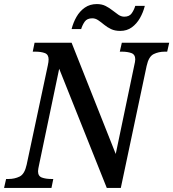

<svg xmlns="http://www.w3.org/2000/svg" viewBox="-40 -924 852 944"><path d="M-20 0 -10 -44H2Q32 -44 56.5 -56Q81 -68 91 -114L195 -602Q197 -610 198 -618.5Q199 -627 199 -632Q199 -656 180.5 -663Q162 -670 133 -670H121L130 -714H312L529 -167L620 -602Q622 -610 623.5 -618.5Q625 -627 625 -632Q625 -656 606 -663Q587 -670 559 -670H549L559 -714H792L782 -670H770Q740 -670 715.5 -658Q691 -646 681 -600L554 0H485L251 -586L152 -113Q150 -104 148.5 -95.5Q147 -87 147 -82Q147 -58 166 -51Q185 -44 213 -44H222L213 0ZM551 -772Q525 -772 506 -781Q487 -790 472 -802.5Q457 -815 443 -824.5Q429 -834 414 -834Q388 -834 376.5 -817.5Q365 -801 359 -781H312Q320 -813 336 -841Q352 -869 377 -886.5Q402 -904 436 -904Q461 -904 479.5 -894.5Q498 -885 513 -873Q528 -861 542 -851.5Q556 -842 571 -842Q596 -842 607.5 -858.5Q619 -875 625 -895H672Q664 -863 648 -835Q632 -807 608 -789.5Q584 -772 551 -772Z"/></svg>

Font: Noto Serif SemiCondensed Medium
Style: Italic
Weight: 500
Width: 4
Italic angle: -12°
Designer: Monotype Design Team
Foundry: Monotype Imaging Inc.
Version: Version 2.013